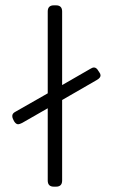

<svg xmlns="http://www.w3.org/2000/svg" viewBox="-20 -700 422 720"><path d="M357 -417Q357 -408 343 -400L213 -325V-23Q213 0 190 0H182Q159 0 159 -23V-294L63 -239Q53 -234 48 -234Q40 -234 33 -245L30 -251Q26 -258 26 -265Q26 -275 38 -281L159 -350V-657Q159 -680 182 -680H190Q213 -680 213 -657V-381L319 -442Q327 -447 332 -447Q342 -447 349 -434L353 -428Q357 -423 357 -417Z"/></svg>

Font: Mitr ExtraLight
Style: Regular
Weight: 250
Designer: Thanarat Vachiruckul
Foundry: Cadson Demak Co.,Ltd.
Version: Version 1.000